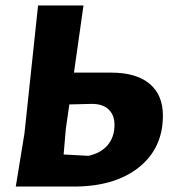

<svg xmlns="http://www.w3.org/2000/svg" viewBox="-20 -676 628 706"><path d="M38 10 70 -186 120 -656H287L252 -409H388Q481 -409 530 -368Q579 -327 579 -251Q579 -131 490.5 -60.5Q402 10 251 10ZM222 -202 214 -108 305 -103Q351 -113 376 -142.5Q401 -172 401 -217Q401 -253 379.5 -273.5Q358 -294 318 -294L235 -292Z"/></svg>

Font: Alegreya Sans SC ExtraBold
Style: Italic
Weight: 800
Italic angle: -7°
Designer: Juan Pablo del Peral
Foundry: Huerta Tipografica
Version: Version 2.007